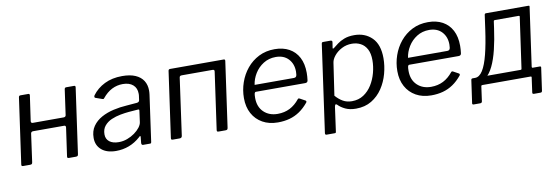

<svg xmlns="http://www.w3.org/2000/svg" viewBox="-53 -913 4203 1452"><g transform="rotate(-10 2048.0 -187.5)"><path d="M60.7 0Q51.5 0 48.9 -3.1Q46.2 -6.2 47.2 -14.1L118.1 -516.4Q119.6 -530 131.4 -530H192.2Q203.6 -530 202.1 -517.2L174.4 -324.4Q173.8 -318 176.8 -313.3Q179.8 -308.7 186.3 -308.7L424.4 -308.9Q431.9 -308.7 436.7 -312.4Q441.5 -316.2 442.5 -322.7L469.7 -516.4Q471.3 -530 483 -530H543.8Q555.3 -530 553.7 -517.2L483.1 -16.7Q481.8 -7.2 477.9 -3.6Q474 0 463.5 0H412.4Q403.2 0 400.5 -3.1Q397.8 -6.2 398.8 -14.1L429.5 -230.4Q430.1 -237.8 427.4 -242Q424.8 -246.1 417.6 -246.1H179.5Q173 -246.4 167.9 -243Q162.7 -239.6 161.4 -232.4L131.5 -16.7Q130.2 -7.2 126.3 -3.6Q122.3 0 111.9 0Z M959.3 -61.7Q918.4 -25.3 871.5 -7.7Q824.6 10 772.6 10Q701.2 10 661.1 -24.4Q621 -58.8 621 -115.8Q621 -169 646.7 -205.7Q672.4 -242.4 714.4 -265.5Q756.5 -288.5 807.6 -300.1Q858.7 -311.7 909.3 -314.6L988 -321.1Q1007 -322.6 1009.3 -338.2L1013 -365.4Q1014 -370.8 1014.4 -376.1Q1014.7 -381.4 1014.7 -386.6Q1014.7 -430.5 986.3 -455.1Q957.9 -479.7 908.1 -479.7Q863.8 -479.7 824.6 -460Q785.3 -440.2 751.2 -398.1Q748.2 -394.3 745.3 -393.7Q742.5 -393.2 736.8 -395.2L685.9 -413.2Q682.2 -415.2 680.6 -419.3Q679 -423.5 683.7 -432.7Q720 -482.3 778.5 -511.2Q836.9 -540 913.8 -540Q974.9 -540 1015.3 -522.4Q1055.7 -504.7 1076 -472.7Q1096.3 -440.7 1096.3 -396.6Q1096.3 -389.6 1095.8 -382.2Q1095.3 -374.8 1094.3 -366.8L1044.6 -12.3Q1043.3 -3.8 1041 -1.9Q1038.7 0 1031.3 0H980.5Q974 0 971 -4.3Q968 -8.6 968.2 -16.1L973 -63.6Q972.5 -76.9 959.3 -61.7ZM997.4 -256.8Q998.6 -265.1 996.6 -267.8Q994.5 -270.5 986.9 -269.5L917.8 -264.2Q888.3 -261.7 851.7 -254.9Q815.2 -248.1 782.1 -233.8Q749.1 -219.4 727.7 -193.6Q706.4 -167.9 706.4 -128.2Q706.4 -92.6 732.2 -72.4Q758.1 -52.2 804 -52.2Q837.9 -52.2 869.4 -64Q900.9 -75.8 926.1 -94Q952.1 -112.8 967.8 -133.6Q983.6 -154.4 986 -173.4Z M1209.7 0Q1200.5 0 1197.9 -3.1Q1195.2 -6.2 1196.2 -14.1L1267.1 -516.4Q1268.6 -530 1280.4 -530H1692.8Q1704.3 -530 1702.7 -517.2L1632.1 -16.7Q1630.8 -7.2 1626.9 -3.6Q1623 0 1612.5 0H1561.4Q1552.2 0 1549.5 -3.1Q1546.8 -6.2 1547.8 -14.1L1609.6 -451.4Q1610.9 -458.9 1607.9 -463.1Q1604.9 -467.2 1597.7 -467.2H1359.6Q1351.6 -467.2 1347.2 -464.3Q1342.8 -461.4 1341.5 -453.5L1280.5 -16.7Q1278.6 0 1260.9 0Z M2014.8 10Q1947.7 10 1897.6 -18.2Q1847.5 -46.4 1820.1 -96.8Q1792.6 -147.3 1792.6 -215.1Q1792.6 -277.1 1812.7 -334.9Q1832.7 -392.8 1870.8 -439.1Q1909 -485.4 1962.9 -512.7Q2016.9 -540 2084.3 -540Q2149.1 -540 2196 -514.3Q2242.9 -488.5 2268.3 -440Q2293.7 -391.4 2293.7 -321.9Q2293.7 -308.2 2292.7 -293.8Q2291.7 -279.5 2289.7 -264Q2288.7 -256.5 2283.7 -251.8Q2278.7 -247.1 2269.4 -247.1H1890Q1882.4 -247.1 1879.4 -237.6Q1876.4 -228 1876.4 -202.2Q1876.4 -133.4 1917.8 -93.6Q1959.2 -53.9 2024.5 -53.9Q2076.7 -53.9 2118.1 -74.9Q2159.6 -96 2192.8 -137.6Q2197.4 -142.1 2201 -141.6Q2204.6 -141.1 2208.5 -138.6L2247.1 -117.5Q2257.9 -112.3 2250.8 -100.8Q2218.4 -61.4 2182.3 -37Q2146.3 -12.6 2105 -1.3Q2063.7 10 2014.8 10ZM2192.6 -300.2Q2203.3 -300.2 2209.3 -308.3Q2215.4 -316.5 2215.4 -345.3Q2215.4 -404.5 2180.1 -442.4Q2144.7 -480.3 2083 -480.3Q2029.7 -480.3 1988.1 -454Q1946.6 -427.8 1921.2 -386.4Q1895.9 -345 1889.7 -300.2Z M2358.6 165Q2353.5 165 2351.2 160.5Q2348.8 156 2350.1 150L2443.7 -516.5Q2445 -525.2 2447.5 -527.6Q2450.1 -530 2459.5 -530H2511.9Q2519.3 -530 2523.2 -526.6Q2527 -523.3 2525.7 -516.1L2519.1 -473.3Q2518.1 -467.3 2521.8 -467.4Q2525.6 -467.4 2532.6 -473.2Q2545.4 -483.4 2566.3 -499.3Q2587.1 -515.2 2619.1 -527.6Q2651 -540 2695.9 -540Q2778.6 -540 2831.6 -487.6Q2884.5 -435.3 2884.5 -330.4Q2884.5 -271.8 2868.2 -211.6Q2851.8 -151.4 2818.5 -101.5Q2785.2 -51.6 2734.5 -20.8Q2683.8 10 2614.6 10Q2566.7 10 2532.9 -6.1Q2499.1 -22.2 2478.9 -43.8Q2470.4 -52.1 2465.8 -47.5Q2461.3 -42.8 2459.3 -31.4L2433.5 154.6Q2432.5 161 2430.6 163Q2428.7 165 2422.6 165H2358.6ZM2593.9 -50.8Q2645.4 -50.8 2684 -76.3Q2722.5 -101.8 2748.1 -143.1Q2773.6 -184.4 2786.6 -233.3Q2799.6 -282.2 2799.6 -329.1Q2799.6 -382.2 2781.7 -415.3Q2763.8 -448.3 2733.9 -463.7Q2704 -479.2 2666.9 -479.2Q2624.9 -479.2 2589.5 -460.7Q2554 -442.3 2531.7 -414.9Q2509.4 -387.5 2506 -361.3L2469.6 -114.8Q2495.9 -84.5 2525.7 -67.7Q2555.5 -50.8 2593.9 -50.8Z M3192.8 10Q3125.7 10 3075.6 -18.2Q3025.5 -46.4 2998.1 -96.8Q2970.6 -147.3 2970.6 -215.1Q2970.6 -277.1 2990.7 -334.9Q3010.7 -392.8 3048.8 -439.1Q3087 -485.4 3140.9 -512.7Q3194.9 -540 3262.3 -540Q3327.1 -540 3374 -514.3Q3420.9 -488.5 3446.3 -440Q3471.7 -391.4 3471.7 -321.9Q3471.7 -308.2 3470.7 -293.8Q3469.7 -279.5 3467.7 -264Q3466.7 -256.5 3461.7 -251.8Q3456.7 -247.1 3447.4 -247.1H3068Q3060.4 -247.1 3057.4 -237.6Q3054.4 -228 3054.4 -202.2Q3054.4 -133.4 3095.8 -93.6Q3137.2 -53.9 3202.5 -53.9Q3254.7 -53.9 3296.1 -74.9Q3337.6 -96 3370.8 -137.6Q3375.4 -142.1 3379 -141.6Q3382.6 -141.1 3386.5 -138.6L3425.1 -117.5Q3435.9 -112.3 3428.8 -100.8Q3396.4 -61.4 3360.3 -37Q3324.3 -12.6 3283 -1.3Q3241.7 10 3192.8 10ZM3370.6 -300.2Q3381.3 -300.2 3387.3 -308.3Q3393.4 -316.5 3393.4 -345.3Q3393.4 -404.5 3358.1 -442.4Q3322.7 -480.3 3261 -480.3Q3207.7 -480.3 3166.1 -454Q3124.6 -427.8 3099.2 -386.4Q3073.9 -345 3067.7 -300.2Z M3496.1 133.2Q3489.6 133.2 3487.1 130.2Q3484.5 127.3 3485.5 121.6L3510.2 -52.5Q3511.7 -62.8 3521.9 -62.8H3891.7Q3897.9 -62.8 3898.5 -69.7L3953.9 -460.6Q3954.5 -467.5 3947.3 -467.5H3763.2Q3755.7 -467.5 3755.2 -460.6L3695.5 -519.7Q3697.1 -530 3706.5 -530H4030.2Q4037.7 -530 4039.5 -527.9Q4041.3 -525.8 4040 -519.1L3977 -71.6Q3976.4 -62.8 3984.5 -62.8H4038Q4048.2 -62.8 4046.6 -52.5L4022 121.6Q4021 127.3 4018 130.2Q4015 133.2 4008.3 133.2H3959Q3945.5 133.2 3947.3 121.2L3963.1 6.9Q3963.6 0 3955.9 0H3585.7Q3577.1 0 3576.5 6.9L3560.7 121.2Q3558.9 133.2 3545.4 133.2ZM3542.7 -23 3540.7 -62.8Q3574.1 -62.8 3599.9 -103.8Q3625.6 -144.9 3645.2 -222.6Q3664.9 -300.3 3680.2 -409.8L3695.5 -519.7H3763L3747.5 -408.4Q3735.3 -319.6 3717.5 -246.9Q3699.8 -174.2 3675.1 -123.3Q3650.4 -72.4 3617.5 -46.1Q3584.7 -19.9 3542.7 -23Z"/></g></svg>

Font: Libre Franklin Thin
Style: Italic
Weight: 100
Italic angle: -8°
Designer: Pablo Impallari, Rodrigo Fuenzalida, Nhung Nguyen
Foundry: Impallari Type
Version: Version 3.000